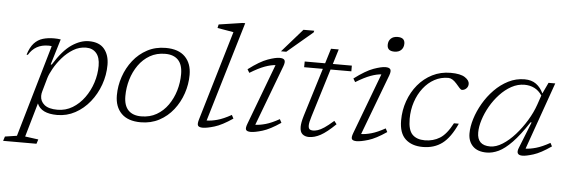

<svg xmlns="http://www.w3.org/2000/svg" viewBox="-128 -929 3957 1339"><g transform="rotate(5 1850.0 -260.0)"><path d="M172 191.5 162 222.5H-71.5L-61.5 191.5L21.5 179L208.5 -464.5Q203.5 -466 197 -466.2Q190.5 -466.5 184.5 -466.5Q93.5 -466.5 48 -390L39 -390.5Q55.5 -443.5 81.2 -471.5Q107 -499.5 142 -510Q177 -520.5 220 -520.5Q245 -520.5 267 -517L212.5 -337H220Q284 -440 345.5 -481Q407 -522 464.5 -522Q537.5 -522 572.5 -479.5Q607.5 -437 607.5 -368.5Q607.5 -297 583.2 -229.2Q559 -161.5 515.5 -107.5Q472 -53.5 413.8 -21.8Q355.5 10 287.5 10Q175.5 10 147.5 -58.5L79 179ZM170.5 -145.5Q165.5 -129.5 165.5 -113Q165.5 -75.5 195.2 -51Q225 -26.5 286.5 -26.5Q344 -26.5 391.8 -55.5Q439.5 -84.5 474.2 -132.5Q509 -180.5 527.8 -238.8Q546.5 -297 546.5 -356.5Q546.5 -415.5 520.2 -445.5Q494 -475.5 449 -475.5Q401 -475.5 359 -450Q317 -424.5 283.5 -386Q250 -347.5 227.8 -307.8Q205.5 -268 197.5 -240.5Z M1002.5 -522Q1092 -522 1138 -475.5Q1184 -429 1184 -349Q1184 -282.5 1162.2 -218.5Q1140.5 -154.5 1099.8 -102.8Q1059 -51 1001.5 -20.5Q944 10 872.5 10Q783 10 737 -36.5Q691 -83 691 -163Q691 -229.5 712.8 -293.5Q734.5 -357.5 775.2 -409.2Q816 -461 873.5 -491.5Q931 -522 1002.5 -522ZM872.5 -31.5Q933 -31.5 979.8 -58.5Q1026.5 -85.5 1058.8 -131.2Q1091 -177 1107.8 -233.5Q1124.5 -290 1124.5 -349Q1124.5 -415 1093 -447.8Q1061.5 -480.5 1002.5 -480.5Q942 -480.5 895.2 -453.5Q848.5 -426.5 816.2 -380.8Q784 -335 767.2 -278.5Q750.5 -222 750.5 -163Q750.5 -97 782 -64.2Q813.5 -31.5 872.5 -31.5Z M1462.5 -672.5Q1453.5 -674 1432 -677.8Q1410.5 -681.5 1387 -685.5Q1363.5 -689.5 1349.5 -692L1355 -717L1520.5 -742H1539L1330 -42.5Q1361.5 -42.5 1403.5 -53.8Q1445.5 -65 1502 -96.5L1515 -72Q1441 -21.5 1388.5 -5.8Q1336 10 1307 10Q1280.5 10 1273.5 -1.8Q1266.5 -13.5 1277 -47.5Z M1615.5 -45 1775 -469Q1743.5 -467.5 1700.8 -452Q1658 -436.5 1597.5 -399.5L1583 -423.5Q1662.5 -483.5 1716.8 -502.8Q1771 -522 1799 -522Q1826.5 -522 1834 -509.5Q1841.5 -497 1830.5 -467L1670.5 -42.5Q1701.5 -43 1742.5 -54.5Q1783.5 -66 1838 -96.5L1851 -72Q1777 -21.5 1724.5 -5.8Q1672 10 1643 10Q1617.5 10 1610.2 -1.2Q1603 -12.5 1615.5 -45ZM1804.5 -568.5 1947.5 -731.5H2023L2020 -719.5L1841.5 -568.5Z M2056 -134Q2042.5 -91 2042.5 -70.5Q2042.5 -51 2051 -44.2Q2059.5 -37.5 2074 -37.5Q2089.5 -37.5 2108.2 -43.2Q2127 -49 2153 -66.2Q2179 -83.5 2217.5 -117.5L2235 -95.5Q2174 -36 2131.5 -13Q2089 10 2050 10Q2022.5 10 2004.8 -5Q1987 -20 1987 -56Q1987 -70 1990.5 -89.2Q1994 -108.5 2002.5 -136.5L2106 -472H1975L1975.5 -512H2118.5L2150.5 -616.5H2204.5L2172.5 -512H2305.5V-472H2160Z M2542 -678Q2542 -705.5 2559 -722.2Q2576 -739 2607 -739Q2657 -739 2657 -696.5Q2657 -669 2640 -652Q2623 -635 2592 -635Q2542 -635 2542 -678ZM2356.5 -45 2516 -469Q2484.5 -467.5 2441.8 -452Q2399 -436.5 2338.5 -399.5L2324 -423.5Q2403.5 -483.5 2457.8 -502.8Q2512 -522 2540 -522Q2567.5 -522 2575 -509.5Q2582.5 -497 2571.5 -467L2411.5 -42.5Q2442.5 -43 2483.5 -54.5Q2524.5 -66 2579 -96.5L2592 -72Q2518 -21.5 2465.5 -5.8Q2413 10 2384 10Q2358.5 10 2351.2 -1.2Q2344 -12.5 2356.5 -45Z M2983.5 -485.5Q2931.5 -485.5 2887.2 -461.5Q2843 -437.5 2809.8 -394.8Q2776.5 -352 2758 -296.2Q2739.5 -240.5 2739.5 -177.5Q2739.5 -99.5 2770 -68.5Q2800.5 -37.5 2857.5 -37.5Q2916 -37.5 2962.2 -66Q3008.5 -94.5 3050 -173.5H3084Q3039.5 -74.5 2983.2 -32.2Q2927 10 2847 10Q2770.5 10 2725.8 -31.2Q2681 -72.5 2681 -161.5Q2681 -232.5 2704 -297.5Q2727 -362.5 2769 -413Q2811 -463.5 2869 -492.8Q2927 -522 2997 -522Q3065.5 -522 3097 -501.2Q3128.5 -480.5 3128.5 -456Q3128.5 -436.5 3115.2 -423.5Q3102 -410.5 3084.5 -410.5Q3077.5 -410.5 3067.2 -422Q3057 -433.5 3041.5 -451.5Q3011.5 -485.5 2983.5 -485.5Z M3515.5 -42 3589 -226.5H3581.5Q3520.5 -133.5 3470.5 -82Q3420.5 -30.5 3377.8 -10.2Q3335 10 3294.5 10Q3230.5 10 3197.2 -23.8Q3164 -57.5 3164 -113Q3164 -160 3181 -215.2Q3198 -270.5 3229.5 -324.8Q3261 -379 3304.5 -423.5Q3348 -468 3401.2 -495Q3454.5 -522 3514.5 -522Q3563.5 -522 3595.5 -498.5Q3627.5 -475 3646 -434.5L3682.5 -512H3729.5L3563 -41Q3593.5 -41.5 3635.2 -53.2Q3677 -65 3732.5 -96L3745 -72.5Q3672 -21.5 3621.2 -5.8Q3570.5 10 3545 10Q3494.5 10 3515.5 -42ZM3224 -124.5Q3224 -34.5 3315 -34.5Q3356.5 -34.5 3401.2 -62.8Q3446 -91 3488 -138Q3530 -185 3564.2 -241.5Q3598.5 -298 3618 -355L3640 -419.5Q3617.5 -453 3586.5 -468.5Q3555.5 -484 3517.5 -484Q3470 -484 3426.2 -460Q3382.5 -436 3345.5 -396.2Q3308.5 -356.5 3281.2 -308.8Q3254 -261 3239 -212.8Q3224 -164.5 3224 -124.5Z"/></g></svg>

Font: Newsreader Caption Light
Style: Italic
Weight: 300
Italic angle: -17°
Designer: Hugues Gentile
Foundry: Production Type
Version: Version 1.001